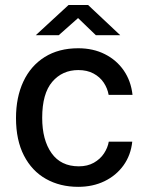

<svg xmlns="http://www.w3.org/2000/svg" viewBox="-20 -714 580 744"><path d="M283 -527Q341 -527 386.2 -504.2Q431.5 -481.5 459.5 -441Q487.5 -400.5 493.5 -346.5H401Q396.5 -372 381.8 -394Q367 -416 342.2 -429.2Q317.5 -442.5 283.5 -442.5Q221.5 -442.5 182.5 -397Q143.5 -351.5 143.5 -257.5Q143.5 -171.5 179.8 -120.5Q216 -69.5 285.5 -69.5Q319 -69.5 343.8 -83.5Q368.5 -97.5 383 -119.5Q397.5 -141.5 401.5 -165H492.5Q487 -113 458.8 -73.5Q430.5 -34 385.2 -12Q340 10 283 10Q212.5 10 158 -20.8Q103.5 -51.5 72.8 -111.2Q42 -171 42 -256.5Q42 -337 70.5 -398Q99 -459 153.2 -493Q207.5 -527 283 -527ZM351.5 -577.5 282.5 -644 207.5 -577.5H118.5L245.5 -694.5H321.5L446 -577.5Z"/></svg>

Font: Public Sans Medium
Style: Regular
Weight: 500
Designer: The Public Sans Project Authors: Dan O. Williams and USWDS (Libre Franklin designed by Pablo Impallari and Rodrigo Fuenz
Version: Version 1.007